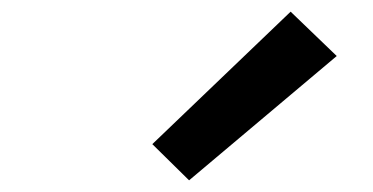

<svg xmlns="http://www.w3.org/2000/svg" viewBox="-20 -838 640 329"><path d="M304 -529 241 -591 478 -818 557 -742Z"/></svg>

Font: Iosevka SmBd Ex Obl
Style: Regular
Weight: 600
Width: 7
Italic angle: -9°
Monospace: yes
Designer: Belleve Invis
Foundry: Belleve Invis
Version: Version 32.5.0; ttfautohint (v1.8.4)